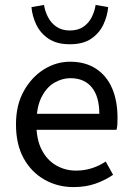

<svg xmlns="http://www.w3.org/2000/svg" viewBox="-20 -749 536 781"><path d="M279 12Q214 12 160.5 -18.5Q107 -49 76 -105.5Q45 -162 45 -243Q45 -322 77 -379Q109 -436 159 -467Q209 -498 265 -498Q327 -498 370.5 -469.5Q414 -441 436 -390Q458 -339 458 -270Q458 -257 457.5 -245Q457 -233 454 -221H104V-286H384Q384 -356 353.5 -393.5Q323 -431 266 -431Q233 -431 201 -412.5Q169 -394 148.5 -353Q128 -312 128 -244Q128 -182 149.5 -140Q171 -98 208 -76.5Q245 -55 289 -55Q324 -55 354.5 -65Q385 -75 410 -92L440 -38Q408 -16 368.5 -2Q329 12 279 12ZM264 -569Q211 -569 177.5 -591.5Q144 -614 127.5 -649Q111 -684 108 -720L159 -729Q163 -703 175.5 -679Q188 -655 210 -640Q232 -625 264 -625Q297 -625 319 -640Q341 -655 353 -679Q365 -703 369 -729L420 -720Q417 -684 400.5 -649Q384 -614 351 -591.5Q318 -569 264 -569Z"/></svg>

Font: Source Sans 3 ExtraLight
Style: Regular
Weight: 400
Version: Version 3.052;hotconv 1.1.0;makeotfexe 2.6.0